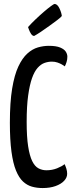

<svg xmlns="http://www.w3.org/2000/svg" viewBox="-20 -942 381 972"><path d="M196 10Q167 10 142 3Q117 -4 96.5 -23Q76 -42 61 -78.5Q46 -115 38 -174.5Q30 -234 30 -321Q30 -424 41.5 -493.5Q53 -563 73 -605.5Q93 -648 118.5 -671Q144 -694 172 -702Q200 -710 227 -710Q264 -710 284.5 -701.5Q305 -693 313 -680.5Q321 -668 321 -655Q321 -641 317 -628Q313 -615 308 -606Q303 -610 293.5 -615.5Q284 -621 271 -625.5Q258 -630 243 -630Q224 -630 205.5 -623.5Q187 -617 170.5 -598.5Q154 -580 142 -546Q130 -512 122.5 -458Q115 -404 115 -325Q115 -249 122.5 -201Q130 -153 143 -126.5Q156 -100 174.5 -90Q193 -80 215 -80Q244 -80 269 -90Q294 -100 307 -111Q312 -101 316 -88Q320 -75 320 -62Q320 -43 304.5 -26.5Q289 -10 261 0Q233 10 196 10ZM153 -760Q144 -760 137 -771Q130 -782 126 -793.5Q122 -805 122 -805Q139 -824 160.5 -844.5Q182 -865 203 -883Q224 -901 238.5 -911.5Q253 -922 256 -922Q270 -922 280.5 -900.5Q291 -879 293 -861Q288 -854 270 -840.5Q252 -827 230 -811Q208 -795 187 -781Q166 -767 153 -760Z"/></svg>

Font: Yanone Kaffeesatz
Style: Regular
Weight: 400
Designer: Yanone (Cyrillic: Daniel Pouzeot, Huerta Tipografica, and Cyreal)
Foundry: Yanone
Version: Version 2.003